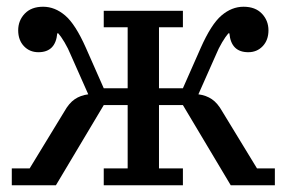

<svg xmlns="http://www.w3.org/2000/svg" viewBox="-20 -550 851 570"><path d="M15 -50H68L171 -219Q185 -244 202 -255.5Q219 -267 242 -270L191 -385Q182 -407 171.5 -424.5Q161 -442 153 -451H150Q145 -395 94 -395Q68 -395 51 -413Q34 -431 34 -460Q34 -489 53.5 -509.5Q73 -530 108 -530Q143 -530 173.5 -504Q204 -478 235 -408L288 -288H359V-469H288V-518H523V-469H452V-288H523L576 -408Q607 -478 637.5 -504Q668 -530 703 -530Q738 -530 757.5 -509.5Q777 -489 777 -460Q777 -431 760 -413Q743 -395 717 -395Q666 -395 661 -451H658Q650 -442 639.5 -424.5Q629 -407 620 -385L569 -270Q592 -267 609 -255.5Q626 -244 640 -219L743 -50H796V0H665L523 -238H452V-50H523V0H288V-50H359V-238H288L146 0H15Z"/></svg>

Font: IBM Plex Serif Text
Style: Regular
Weight: 450
Designer: Mike Abbink, Paul van der Laan, Pieter van Rosmalen
Foundry: Bold Monday
Version: Version 3.001